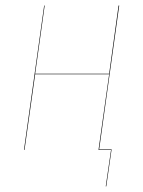

<svg xmlns="http://www.w3.org/2000/svg" viewBox="-20 -537 513 688"><path d="M407.2 -517.1 335.4 -2H379.9L360.8 130.9H358.9L377.9 0H333L371.1 -271H106L67.9 0H65.9L138.2 -517.1H140.1L106 -272.9H371.1L404.8 -517.1Z"/></svg>

Font: Fira Sans Compressed Two
Style: Italic
Weight: 100
Width: 3
Italic angle: -8°
Designer: Carrois Corporate & Edenspiekermann AG
Foundry: Carrois Corporate GbR & Edenspiekermann AG
Version: Version 4.203;PS 004.203;hotconv 1.0.88;makeotf.lib2.5.64775